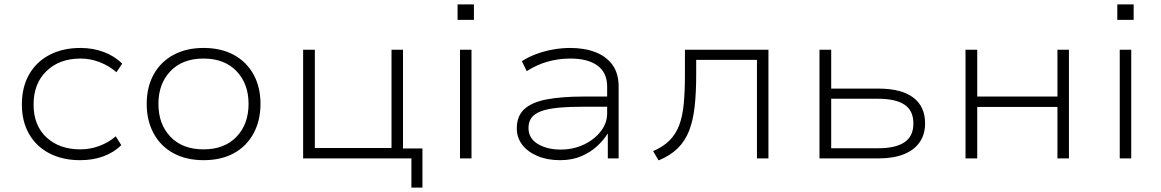

<svg xmlns="http://www.w3.org/2000/svg" viewBox="-20 -717 5254 869"><path d="M343 8Q264 8 204.5 -22.5Q145 -53 112 -110Q79 -167 79 -244Q79 -323 112 -380.5Q145 -438 205 -469Q265 -500 344 -500Q401 -500 450 -481.5Q499 -463 533 -429L507 -390Q474 -419 431.5 -435.5Q389 -452 345 -452Q249 -452 190.5 -395.5Q132 -339 132 -244Q132 -149 190.5 -95Q249 -41 344 -41Q389 -41 431 -57Q473 -73 504 -100L529 -60Q497 -28 449.5 -10Q402 8 343 8Z M902 8Q823 8 765 -23.5Q707 -55 675.5 -113Q644 -171 644 -247Q644 -323 675.5 -380Q707 -437 765 -468.5Q823 -500 901 -500Q981 -500 1038.5 -468.5Q1096 -437 1127.5 -380Q1159 -323 1159 -247Q1159 -171 1127.5 -113Q1096 -55 1038.5 -23.5Q981 8 902 8ZM901 -41Q996 -41 1050.5 -98Q1105 -155 1105 -247Q1105 -338 1050.5 -395Q996 -452 901 -452Q806 -452 751.5 -395Q697 -338 697 -247Q697 -155 751.5 -98Q806 -41 901 -41Z M1842 132V0H1352V-492H1405V-47H1752V-492H1804V-45H1892V132Z M2051 -627V-697H2125V-627ZM2062 0V-492H2114V0Z M2515 8Q2458 8 2413.5 -10.5Q2369 -29 2344 -61.5Q2319 -94 2319 -136Q2319 -191 2352.5 -222.5Q2386 -254 2453.5 -267Q2521 -280 2622 -280H2741V-234H2625Q2556 -234 2508 -229.5Q2460 -225 2430 -214Q2400 -203 2386 -184.5Q2372 -166 2372 -138Q2372 -91 2414 -65.5Q2456 -40 2518 -40Q2574 -40 2622 -62.5Q2670 -85 2699 -122.5Q2728 -160 2728 -204V-325Q2728 -388 2684.5 -420Q2641 -452 2561 -452Q2508 -452 2458.5 -438Q2409 -424 2364 -395L2342 -440Q2371 -459 2407.5 -472.5Q2444 -486 2483.5 -493Q2523 -500 2561 -500Q2625 -500 2674.5 -481Q2724 -462 2752 -423.5Q2780 -385 2780 -324V0H2731V-111L2730 -112Q2713 -84 2683 -56Q2653 -28 2611 -10Q2569 8 2515 8Z M2961 9 2936 -33Q2982 -53 3010 -81Q3038 -109 3053.5 -149Q3069 -189 3074.5 -245.5Q3080 -302 3080 -379V-492H3458V0H3406V-446H3131V-377Q3131 -297 3124 -234.5Q3117 -172 3099 -125.5Q3081 -79 3047.5 -46Q3014 -13 2961 9Z M3689 0V-492H3742V-316H3955Q4060 -316 4113.5 -275.5Q4167 -235 4167 -159Q4167 -109 4142.5 -73.5Q4118 -38 4071 -19Q4024 0 3955 0ZM3742 -46H3955Q4033 -46 4073.5 -73Q4114 -100 4114 -158Q4114 -217 4073.5 -243.5Q4033 -270 3955 -270H3742Z M4350 0V-492H4403V-280H4766V-492H4818V0H4766V-233H4403V0Z M5037 -627V-697H5111V-627ZM5048 0V-492H5100V0Z"/></svg>

Font: Nunito Sans 7pt SemiExpanded ExtraLight
Style: Regular
Weight: 250
Width: 6
Designer: Vernon Adams
Foundry: Vernon Adams
Version: Version 3.101;gftools[0.9.27]